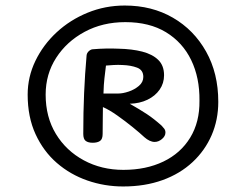

<svg xmlns="http://www.w3.org/2000/svg" viewBox="-20 -965 865 694"><path d="M80 -623Q80 -687 108 -745Q136 -803 184.5 -848Q233 -893 296.5 -919Q360 -945 431 -945Q529 -945 605 -901Q681 -857 725 -778.5Q769 -700 769 -597Q769 -532 745 -476.5Q721 -421 676 -379Q631 -337 567.5 -314Q504 -291 425 -291Q358 -291 296 -312.5Q234 -334 185.5 -376Q137 -418 108.5 -480Q80 -542 80 -623ZM145 -623Q145 -542 182 -481Q219 -420 283 -385.5Q347 -351 426 -351Q508 -351 570.5 -381Q633 -411 667.5 -467.5Q702 -524 701 -601Q702 -684 671 -748Q640 -812 580 -848.5Q520 -885 433 -885Q351 -885 286 -850Q221 -815 183 -756Q145 -697 145 -623ZM315 -449Q299 -449 290 -455.5Q281 -462 281 -481Q281 -559 284 -628.5Q287 -698 293 -765Q294 -774 301.5 -780.5Q309 -787 316 -787Q339 -789 362.5 -789.5Q386 -790 408 -789Q457 -788 494 -778.5Q531 -769 552 -748.5Q573 -728 573 -693Q573 -664 557 -641Q541 -618 513 -604.5Q485 -591 449 -590Q486 -569 511 -552.5Q536 -536 564 -511Q569 -506 573.5 -500Q578 -494 578 -486Q578 -473 565.5 -462.5Q553 -452 539 -452Q530 -452 520.5 -456.5Q511 -461 502 -469Q486 -484 459.5 -505.5Q433 -527 404 -547.5Q375 -568 352 -578Q352 -560 351.5 -536.5Q351 -513 351 -481Q351 -462 341.5 -455.5Q332 -449 315 -449ZM354 -627Q358 -627 369 -627Q380 -627 408 -627Q424 -627 445 -634Q466 -641 482 -654.5Q498 -668 498 -687Q498 -712 475.5 -720.5Q453 -729 423 -730Q407 -731 390.5 -730Q374 -729 363 -728Q360 -703 357.5 -682Q355 -661 354 -627Z"/></svg>

Font: Playpen Sans Hebrew
Style: Regular
Weight: 400
Designer: Tom Grace, Laura Meseguer, Veronika Burian, José Scaglione
Foundry: TypeTogether
Version: Version 2.000